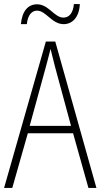

<svg xmlns="http://www.w3.org/2000/svg" viewBox="-20 -984 491 938"><path d="M82 -866H111C116 -913 137 -932 161 -932C205 -932 233 -866 291 -866C333 -866 367 -899 370 -964H341C337 -919 317 -898 290 -898C245 -898 218 -963 161 -963C117 -963 88 -930 82 -866ZM412 -66H451L250 -781H204L0 -66H40L116 -333H337ZM249 -657 327 -369H125L204 -657C212 -689 220 -715 227 -745C234 -715 242 -687 249 -657Z"/></svg>

Font: Noto Sans Malayalam UI Condensed ExtraLight
Style: Regular
Weight: 200
Width: 3
Designer: Jelle Bosma - Monotype Design Team
Foundry: Monotype Imaging Inc.
Version: Version 2.104